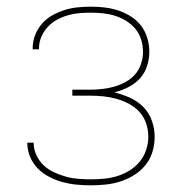

<svg xmlns="http://www.w3.org/2000/svg" viewBox="-20 -548 540 576"><path d="M253 8Q232 8 210.5 6Q189 4 168.5 -1.5Q148 -7 128.5 -17Q109 -27 94 -42Q79 -57 70.5 -77Q62 -97 62 -118V-120H81V-118Q81 -100 89.5 -82Q98 -64 111.5 -51.5Q125 -39 142.5 -31Q160 -23 178 -18Q196 -13 215 -11.5Q234 -10 253 -10Q273 -10 293 -12Q313 -14 332.5 -20Q352 -26 369.5 -37Q387 -48 399.5 -63.5Q412 -79 418.5 -98.5Q425 -118 425 -138Q425 -158 418.5 -177.5Q412 -197 398.5 -212Q385 -227 367 -236.5Q349 -246 329.5 -251.5Q310 -257 290 -259Q270 -261 250 -261H197V-279H250Q268 -279 286.5 -281Q305 -283 322.5 -288Q340 -293 356.5 -302Q373 -311 385 -324.5Q397 -338 403 -356Q409 -374 409 -392Q409 -411 403.5 -429Q398 -447 386.5 -461Q375 -475 359 -485Q343 -495 325.5 -500.5Q308 -506 289.5 -508Q271 -510 253 -510Q235 -510 217.5 -508.5Q200 -507 183 -502Q166 -497 150.5 -488.5Q135 -480 123 -467Q111 -454 104 -437.5Q97 -421 97 -403V-400H78V-404Q78 -424 85.5 -443Q93 -462 106 -477Q119 -492 137 -502Q155 -512 174 -518Q193 -524 213 -526Q233 -528 253 -528Q274 -528 294.5 -525.5Q315 -523 335 -516.5Q355 -510 373 -498.5Q391 -487 403.5 -470.5Q416 -454 422 -433.5Q428 -413 428 -393Q428 -371 421 -349.5Q414 -328 399 -312Q384 -296 364 -286Q344 -276 323 -271Q347 -265 369.5 -255Q392 -245 409.5 -227.5Q427 -210 435.5 -186Q444 -162 444 -138Q444 -115 437.5 -93Q431 -71 417 -53.5Q403 -36 383.5 -23.5Q364 -11 342.5 -4Q321 3 298 5.5Q275 8 253 8Z"/></svg>

Font: Iosevka Term Curly Thin
Style: Regular
Weight: 100
Designer: Belleve Invis
Foundry: Belleve Invis
Version: Version 32.3.0